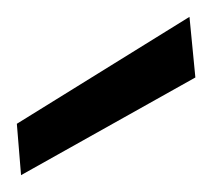

<svg xmlns="http://www.w3.org/2000/svg" viewBox="-20 -752 252 228"><path d="M5 -544 0 -605 205 -732 212 -660Z"/></svg>

Font: DVN - DM Sans
Style: Regular
Weight: 400
Designer: Colophon Foundry, Jonny Pinhorn
Foundry: Colophon Foundry
Version: Version 4.004;gftools[0.9.30]